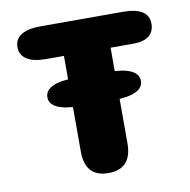

<svg xmlns="http://www.w3.org/2000/svg" viewBox="-73 -691 765 772"><g transform="rotate(-10 309.5 -305.0)"><path d="M119.5 -333Q119.5 -361 150.5 -375.8Q181.5 -390.5 239.5 -390.5H381.5Q440 -390.5 470.8 -375.8Q501.5 -361 501.5 -333Q501.5 -305.5 470.8 -290.8Q440 -276 381.5 -276H239.5Q181.5 -276 150.5 -290.8Q119.5 -305.5 119.5 -333ZM478 -619Q583 -619 583 -552.5Q583 -520 561.5 -502.8Q540 -485.5 498.5 -485.5H404.5V-95Q404.5 9.5 309 9.5Q214 9.5 214 -95V-485.5H141Q90 -485.5 63 -502.8Q36 -520 36 -552.5Q36 -585 63 -602Q90 -619 141 -619Z"/></g></svg>

Font: Sono Monospace ExtraBold
Style: Regular
Weight: 800
Version: Version 2.112